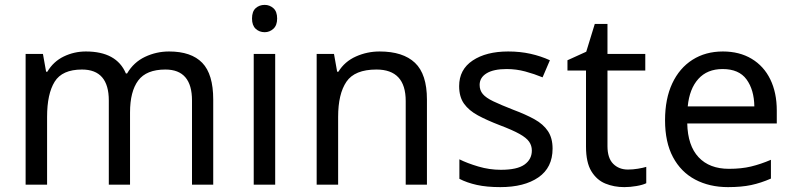

<svg xmlns="http://www.w3.org/2000/svg" viewBox="-20 -757 3255 787"><path d="M673 -546Q764 -546 809 -499.5Q854 -453 854 -349V0H767V-345Q767 -472 658 -472Q580 -472 546.5 -427Q513 -382 513 -296V0H426V-345Q426 -472 316 -472Q235 -472 204 -422Q173 -372 173 -278V0H85V-536H156L169 -463H174Q199 -505 241.5 -525.5Q284 -546 332 -546Q458 -546 496 -456H501Q528 -502 574.5 -524Q621 -546 673 -546Z M1065 -737Q1085 -737 1100.5 -723.5Q1116 -710 1116 -681Q1116 -653 1100.5 -639Q1085 -625 1065 -625Q1043 -625 1028 -639Q1013 -653 1013 -681Q1013 -710 1028 -723.5Q1043 -737 1065 -737ZM1108 -536V0H1020V-536Z M1536 -546Q1632 -546 1681 -499.5Q1730 -453 1730 -349V0H1643V-343Q1643 -472 1523 -472Q1434 -472 1400 -422Q1366 -372 1366 -278V0H1278V-536H1349L1362 -463H1367Q1393 -505 1439 -525.5Q1485 -546 1536 -546Z M2245 -148Q2245 -70 2187 -30Q2129 10 2031 10Q1975 10 1934.5 1Q1894 -8 1863 -24V-104Q1895 -88 1940.5 -74.5Q1986 -61 2033 -61Q2100 -61 2130 -82.5Q2160 -104 2160 -140Q2160 -160 2149 -176Q2138 -192 2109.5 -208Q2081 -224 2028 -244Q1976 -264 1939 -284Q1902 -304 1882 -332Q1862 -360 1862 -404Q1862 -472 1917.5 -509Q1973 -546 2063 -546Q2112 -546 2154.5 -536.5Q2197 -527 2234 -510L2204 -440Q2170 -454 2133 -464Q2096 -474 2057 -474Q2003 -474 1974.5 -456.5Q1946 -439 1946 -409Q1946 -387 1959 -371.5Q1972 -356 2002.5 -341.5Q2033 -327 2084 -307Q2135 -288 2171 -268Q2207 -248 2226 -219.5Q2245 -191 2245 -148Z M2554 -62Q2574 -62 2595 -65.5Q2616 -69 2629 -73V-6Q2615 1 2589 5.5Q2563 10 2539 10Q2497 10 2461.5 -4.5Q2426 -19 2404 -55Q2382 -91 2382 -156V-468H2306V-510L2383 -545L2418 -659H2470V-536H2625V-468H2470V-158Q2470 -109 2493.5 -85.5Q2517 -62 2554 -62Z M2943 -546Q3011 -546 3061 -516Q3111 -486 3137.5 -431.5Q3164 -377 3164 -304V-251H2797Q2799 -160 2843.5 -112.5Q2888 -65 2968 -65Q3019 -65 3058.5 -74.5Q3098 -84 3140 -102V-25Q3099 -7 3059 1.5Q3019 10 2964 10Q2888 10 2829.5 -21Q2771 -52 2738.5 -113Q2706 -174 2706 -264Q2706 -352 2735.5 -415Q2765 -478 2818.5 -512Q2872 -546 2943 -546ZM2942 -474Q2879 -474 2842.5 -433.5Q2806 -393 2799 -321H3072Q3071 -389 3040 -431.5Q3009 -474 2942 -474Z"/></svg>

Font: Noto IKEA Arabic
Style: Regular
Weight: 400
Designer: Monotype Design Team
Foundry: Monotype Imaging Inc.
Version: Version 1.200